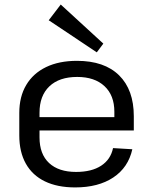

<svg xmlns="http://www.w3.org/2000/svg" viewBox="-20 -815 672 843"><path d="M310 7.9Q231.9 7.9 177.1 -18.7Q122.3 -45.2 93.5 -96.4Q64.7 -147.6 64.7 -220.5V-319.5Q64.7 -390.7 95.2 -441.9Q125.6 -493.1 182.4 -520.5Q239.1 -547.9 317.9 -547.9Q438.1 -547.9 502.8 -484.4Q567.5 -420.8 567.5 -304.5V-242.1H136.5V-300.6H496.2L482.1 -277.6V-324.4Q482.1 -396.4 438.7 -436.8Q395.3 -477.2 319.1 -477.2Q240.1 -477.2 196.8 -435.9Q153.5 -394.7 153.5 -320.1V-211.9Q153.5 -138.4 195.5 -99.2Q237.5 -60.1 314.1 -60.1Q382.3 -60.1 424.1 -87.4Q465.9 -114.7 476.3 -164.8L561 -159.7Q543.1 -79.3 477.3 -35.7Q411.6 7.9 310 7.9ZM433.7 -623.5 405 -585.2 193.9 -726 246.7 -795.1Z"/></svg>

Font: Pathway Extreme 8pt Thin
Style: Regular
Weight: 100
Designer: Eduardo Rodriguez Tunni
Foundry: Eduardo Rodriguez Tunni
Version: Version 1.000